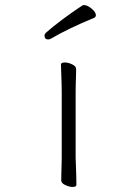

<svg xmlns="http://www.w3.org/2000/svg" viewBox="-20 -730 540 759"><path d="M351 -659Q300 -638 257.5 -617.5Q215 -597 181 -577Q175 -574 171 -574Q156 -574 156 -589Q156 -595 162 -601Q189 -625 228 -654Q267 -683 305 -708Q309 -710 312 -710Q325 -710 342 -696Q359 -682 359 -670Q359 -662 351 -659ZM224 -368Q224 -378 223.5 -399Q223 -420 222 -442Q221 -464 221 -475Q221 -483 236 -483Q250 -483 265.5 -475.5Q281 -468 281 -457Q281 -449 280.5 -432.5Q280 -416 279.5 -398Q279 -380 279 -368V-105Q279 -99 280 -78Q281 -57 281.5 -34Q282 -11 282 1Q282 9 267 9Q254 9 238 1.5Q222 -6 222 -17Q222 -25 222.5 -43.5Q223 -62 223.5 -80Q224 -98 224 -105Z"/></svg>

Font: Moon Stars Kai HW Light
Style: Regular
Weight: 300
Designer: GuiWonder
Version: Version 1.101